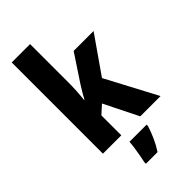

<svg xmlns="http://www.w3.org/2000/svg" viewBox="-296 -835 1131 1131"><g transform="rotate(-45 269.0 -269.5)"><path d="M211 -442Q211 -407 209 -371Q207 -335 203 -303H207Q217 -323 230 -344.5Q243 -366 253 -382L364 -550H530L369 -319L538 0H369L263 -213L211 -166V0H58V-760H211ZM361 72Q349 110 332 148Q315 186 292 221H195V208Q199 190 204 163Q209 136 213 108.5Q217 81 218 61H361Z"/></g></svg>

Font: Noto Sans Hebrew Condensed ExtraBold
Style: Regular
Weight: 800
Width: 3
Designer: Monotype Design Team
Foundry: Monotype Imaging Inc.
Version: Version 2.004; ttfautohint (v1.8.4.7-5d5b)